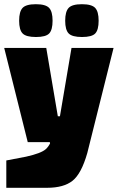

<svg xmlns="http://www.w3.org/2000/svg" viewBox="-20 -728 560 913"><path d="M112 -52 0 -500H200L255 -175H265L320 -500H520L395 0Q367 98 325 131.5Q283 165 204 165H10V35L104 17Q176 1 198 -19Q210 -30 218 -46L217 -52ZM151 -552Q104 -552 87.5 -569Q71 -586 71 -629.5Q71 -673 87.5 -690.5Q104 -708 150.5 -708Q197 -708 213.5 -690.5Q230 -673 230 -629.5Q230 -586 214 -569Q198 -552 151 -552ZM370 -552Q323 -552 306.5 -569Q290 -586 290 -629.5Q290 -673 306.5 -690.5Q323 -708 369.5 -708Q416 -708 432.5 -690.5Q449 -673 449 -629.5Q449 -586 433 -569Q417 -552 370 -552Z"/></svg>

Font: Myanmar Thuriya
Style: Regular
Weight: 400
Designer: Danh Hong
Foundry: Google Inc.
Version: Version 2.00 November 23, 2015